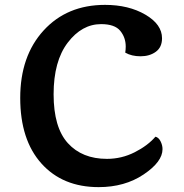

<svg xmlns="http://www.w3.org/2000/svg" viewBox="-20 -758 755 788"><path d="M645 -601Q645 -564 619.5 -545.5Q594 -527 557 -527Q520 -527 494 -542Q496 -555 496 -567Q496 -604 473.5 -631.5Q451 -659 395 -659Q316 -659 258 -583Q200 -507 200 -371Q200 -235 258.5 -170.5Q317 -106 419 -106Q479 -106 532.5 -133Q586 -160 618 -197Q631 -194 639 -178Q647 -162 647 -146Q647 -94 569.5 -42Q492 10 385 10Q237 10 150 -87Q63 -184 63 -356Q63 -528 159 -633Q255 -738 411 -738Q508 -738 576.5 -698Q645 -658 645 -601Z"/></svg>

Font: Laila SemiBold
Style: Regular
Weight: 600
Designer: Hitesh Malaviya
Foundry: Indian Type Foundry
Version: Version 1.302;PS 1.0;hotconv 1.0.78;makeotf.lib2.5.61930; tt